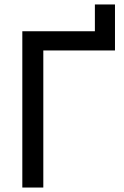

<svg xmlns="http://www.w3.org/2000/svg" viewBox="-20 -840 555 860"><path d="M80 -700H405V-820H495V-614H174V0H80Z"/></svg>

Font: PT Root UI Medium
Style: Regular
Weight: 500
Designer: Vitaly Kuzmin
Foundry: ParaType Ltd.
Version: Version 2.001G